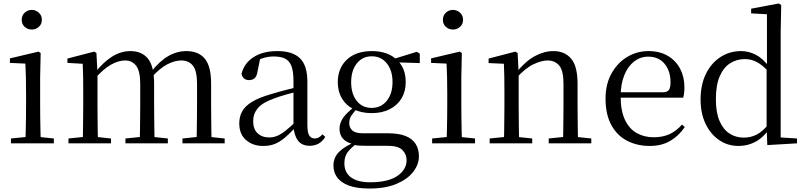

<svg xmlns="http://www.w3.org/2000/svg" viewBox="-20 -825 4633 1105"><path d="M43 0V-28L153 -39H184L290 -28V0ZM126 0Q127 -24 128 -65Q129 -106 129.5 -150.5Q130 -195 130 -229V-289Q130 -340 129 -381Q128 -422 126 -459L37 -463V-489L202 -528L214 -520L211 -380V-229Q211 -195 211.5 -150.5Q212 -106 213 -65Q214 -24 215 0ZM163 -655Q139 -655 122 -670.5Q105 -686 105 -711Q105 -736 122 -752Q139 -768 163 -768Q186 -768 203.5 -752Q221 -736 221 -711Q221 -686 203.5 -670.5Q186 -655 163 -655Z M374 0V-28L482 -39H515L619 -28V0ZM456 0Q457 -24 457.5 -65Q458 -106 458.5 -150.5Q459 -195 459 -229V-290Q459 -341 458.5 -381Q458 -421 456 -458L368 -463V-488L522 -528L535 -520L541 -406V-403V-229Q541 -195 541.5 -150.5Q542 -106 542.5 -65Q543 -24 544 0ZM702 0V-28L810 -39H843L946 -28V0ZM784 0Q785 -24 785.5 -64.5Q786 -105 786.5 -149.5Q787 -194 787 -229V-342Q787 -416 763.5 -446.5Q740 -477 700 -477Q662 -477 619 -453Q576 -429 524 -371L515 -406H526Q575 -468 625.5 -499.5Q676 -531 731 -531Q796 -531 831.5 -487.5Q867 -444 867 -342V-229Q867 -194 867.5 -149.5Q868 -105 868.5 -64.5Q869 -24 870 0ZM1030 0V-28L1136 -39H1169L1273 -28V0ZM1110 0Q1112 -24 1112.5 -64.5Q1113 -105 1113.5 -149.5Q1114 -194 1114 -229V-342Q1114 -418 1090 -447.5Q1066 -477 1023 -477Q986 -477 943 -455Q900 -433 850 -377L839 -413H851Q899 -474 949 -502.5Q999 -531 1053 -531Q1122 -531 1158.5 -487.5Q1195 -444 1195 -343V-229Q1195 -194 1195.5 -149.5Q1196 -105 1196.5 -64.5Q1197 -24 1198 0Z M1495 15Q1435 15 1396 -19Q1357 -53 1357 -115Q1357 -154 1374 -184.5Q1391 -215 1430.5 -239Q1470 -263 1536 -282Q1578 -295 1624 -307Q1670 -319 1710 -328V-303Q1670 -293 1629 -281.5Q1588 -270 1554 -257Q1490 -234 1463.5 -202Q1437 -170 1437 -128Q1437 -82 1462.5 -58Q1488 -34 1530 -34Q1553 -34 1575 -43Q1597 -52 1625 -74Q1653 -96 1691 -134L1700 -87H1676Q1645 -54 1617.5 -31Q1590 -8 1561 3.5Q1532 15 1495 15ZM1762 14Q1717 14 1694.5 -16.5Q1672 -47 1669 -100V-103V-359Q1669 -415 1657 -445.5Q1645 -476 1620 -488Q1595 -500 1555 -500Q1526 -500 1497 -491.5Q1468 -483 1435 -465L1478 -492L1462 -413Q1458 -386 1445.5 -375Q1433 -364 1414 -364Q1378 -364 1370 -400Q1385 -461 1439 -496Q1493 -531 1577 -531Q1664 -531 1706.5 -489.5Q1749 -448 1749 -355V-108Q1749 -61 1760 -44.5Q1771 -28 1791 -28Q1804 -28 1814 -33.5Q1824 -39 1836 -52L1852 -37Q1836 -11 1813.5 1.5Q1791 14 1762 14Z M2107 260Q2032 260 1986.5 242.5Q1941 225 1920 195.5Q1899 166 1899 128Q1899 81 1932.5 48Q1966 15 2032 -11L2037 -2Q1998 27 1980 52Q1962 77 1962 114Q1962 168 2000.5 196Q2039 224 2109 224Q2214 224 2267 187.5Q2320 151 2320 97Q2320 63 2296 38.5Q2272 14 2209 14H2086Q2063 14 2045 13Q2027 12 2011 7V4Q1934 -15 1934 -84Q1934 -116 1953.5 -145Q1973 -174 2018 -209V-218L2041 -206Q2015 -179 2002.5 -160Q1990 -141 1990 -116Q1990 -90 2008 -74Q2026 -58 2067 -58H2213Q2274 -58 2313.5 -42.5Q2353 -27 2372 3Q2391 33 2391 75Q2391 121 2358.5 163.5Q2326 206 2262.5 233Q2199 260 2107 260ZM2119 -174Q2059 -174 2015 -196.5Q1971 -219 1947.5 -259Q1924 -299 1924 -352Q1924 -433 1976.5 -482Q2029 -531 2120 -531Q2166 -531 2203 -518Q2240 -505 2264 -480L2267 -478Q2315 -432 2315 -352Q2315 -299 2291 -259Q2267 -219 2223 -196.5Q2179 -174 2119 -174ZM2119 -204Q2173 -204 2206 -245Q2239 -286 2239 -353Q2239 -420 2206 -460.5Q2173 -501 2120 -501Q2066 -501 2033.5 -460Q2001 -419 2001 -352Q2001 -285 2033 -244.5Q2065 -204 2119 -204ZM2234 -467V-484H2240L2379 -527L2396 -516V-462Z M2467 0V-28L2577 -39H2608L2714 -28V0ZM2550 0Q2551 -24 2552 -65Q2553 -106 2553.5 -150.5Q2554 -195 2554 -229V-289Q2554 -340 2553 -381Q2552 -422 2550 -459L2461 -463V-489L2626 -528L2638 -520L2635 -380V-229Q2635 -195 2635.5 -150.5Q2636 -106 2637 -65Q2638 -24 2639 0ZM2587 -655Q2563 -655 2546 -670.5Q2529 -686 2529 -711Q2529 -736 2546 -752Q2563 -768 2587 -768Q2610 -768 2627.5 -752Q2645 -736 2645 -711Q2645 -686 2627.5 -670.5Q2610 -655 2587 -655Z M2798 0V-28L2906 -39H2939L3043 -28V0ZM2880 0Q2881 -24 2881.5 -65Q2882 -106 2882.5 -150.5Q2883 -195 2883 -229V-289Q2883 -341 2882.5 -381Q2882 -421 2880 -458L2792 -462V-488L2946 -528L2959 -520L2965 -403V-402V-229Q2965 -195 2965.5 -150.5Q2966 -106 2966.5 -65Q2967 -24 2968 0ZM3138 0V-28L3245 -39H3278L3383 -28V0ZM3220 0Q3221 -24 3221.5 -64.5Q3222 -105 3222.5 -149.5Q3223 -194 3223 -229V-344Q3223 -418 3198.5 -447.5Q3174 -477 3131 -477Q3097 -477 3050 -455Q3003 -433 2948 -372L2940 -406H2950Q3004 -473 3058 -502Q3112 -531 3165 -531Q3230 -531 3267 -487.5Q3304 -444 3304 -342V-229Q3304 -194 3304.5 -149.5Q3305 -105 3305.5 -64.5Q3306 -24 3307 0Z M3720 15Q3647 15 3589 -15Q3531 -45 3498 -106Q3465 -167 3465 -257Q3465 -341 3499.5 -402.5Q3534 -464 3590 -497.5Q3646 -531 3712 -531Q3777 -531 3823.5 -503.5Q3870 -476 3894.5 -429Q3919 -382 3919 -323Q3919 -287 3912 -263H3504V-294H3794Q3821 -294 3830 -308Q3839 -322 3839 -352Q3839 -416 3805 -457.5Q3771 -499 3710 -499Q3666 -499 3630 -471.5Q3594 -444 3573 -392.5Q3552 -341 3552 -269Q3552 -188 3576.5 -136Q3601 -84 3644 -59.5Q3687 -35 3742 -35Q3795 -35 3834.5 -53.5Q3874 -72 3905 -108L3921 -94Q3888 -44 3838 -14.5Q3788 15 3720 15Z M4231 15Q4168 15 4118.5 -19Q4069 -53 4040.5 -113Q4012 -173 4012 -252Q4012 -338 4043 -400.5Q4074 -463 4127 -497Q4180 -531 4245 -531Q4289 -531 4330.5 -509.5Q4372 -488 4408 -438H4417L4405 -411Q4369 -450 4336.5 -467.5Q4304 -485 4267 -485Q4221 -485 4183 -461.5Q4145 -438 4122.5 -387Q4100 -336 4100 -254Q4100 -178 4121 -129Q4142 -80 4178.5 -56.5Q4215 -33 4260 -33Q4301 -33 4335 -50.5Q4369 -68 4403 -110L4416 -82H4406Q4373 -33 4328 -9Q4283 15 4231 15ZM4396 10 4392 -89V-92V-431L4394 -440V-743L4303 -748V-775L4462 -805L4476 -796L4473 -644V-34L4567 -28V0Z"/></svg>

Font: Noto Serif SC ExtraLight
Style: Regular
Weight: 400
Version: Version 2.002-H1;hotconv 1.1.0;makeotfexe 2.6.0